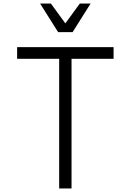

<svg xmlns="http://www.w3.org/2000/svg" viewBox="-20 -1067 740 1087"><path d="M315 0V-734H77V-800H623V-734H385V0ZM493 -1047 391 -885H309L207 -1047H268L368 -910H332L432 -1047Z"/></svg>

Font: Martian Mono SemiExpanded ExtraLight
Style: Regular
Weight: 250
Monospace: yes
Version: Version 0.930